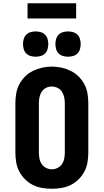

<svg xmlns="http://www.w3.org/2000/svg" viewBox="-20 -1157 640 1185"><path d="M300 8Q270 8 240 3Q210 -2 183 -15.5Q156 -29 134.5 -50.5Q113 -72 99 -98.5Q85 -125 80 -155Q75 -185 75 -215V-520Q75 -550 80 -580Q85 -610 99 -636.5Q113 -663 134.5 -684.5Q156 -706 183.5 -719.5Q211 -733 240.5 -739.5Q270 -746 300 -746Q330 -746 359.5 -739.5Q389 -733 416.5 -719.5Q444 -706 465.5 -684.5Q487 -663 501 -636.5Q515 -610 520 -580Q525 -550 525 -520V-215Q525 -185 520 -155Q515 -125 501 -98.5Q487 -72 465.5 -50.5Q444 -29 417 -15.5Q390 -2 360 3Q330 8 300 8ZM300 -112Q318 -112 335 -120.5Q352 -129 362.5 -144.5Q373 -160 376.5 -178.5Q380 -197 380 -215V-520Q380 -539 376 -557.5Q372 -576 362 -591.5Q352 -607 334.5 -615Q317 -623 299 -623Q280 -623 263.5 -614.5Q247 -606 237 -590.5Q227 -575 223.5 -556.5Q220 -538 220 -520V-215Q220 -197 223.5 -178.5Q227 -160 237.5 -144.5Q248 -129 265 -120.5Q282 -112 300 -112ZM400 -807Q384 -807 368.5 -811.5Q353 -816 342 -827Q331 -838 326.5 -853.5Q322 -869 322 -885Q322 -901 326.5 -916.5Q331 -932 342 -943Q353 -954 368.5 -958.5Q384 -963 400 -963Q416 -963 431.5 -958.5Q447 -954 458 -943Q469 -932 473.5 -916.5Q478 -901 478 -885Q478 -869 473.5 -853.5Q469 -838 458 -827Q447 -816 431.5 -811.5Q416 -807 400 -807ZM200 -807Q184 -807 168.5 -811.5Q153 -816 142 -827Q131 -838 126.5 -853.5Q122 -869 122 -885Q122 -901 126.5 -916.5Q131 -932 142 -943Q153 -954 168.5 -958.5Q184 -963 200 -963Q216 -963 231.5 -958.5Q247 -954 258 -943Q269 -932 273.5 -916.5Q278 -901 278 -885Q278 -869 273.5 -853.5Q269 -838 258 -827Q247 -816 231.5 -811.5Q216 -807 200 -807ZM450 -1043H150V-1137H450Z"/></svg>

Font: Iosevka Curly Slab HvEx
Style: Regular
Weight: 900
Width: 7
Monospace: yes
Designer: Belleve Invis
Foundry: Belleve Invis
Version: Version 11.1.0; ttfautohint (v1.8.3)